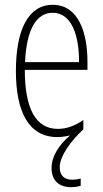

<svg xmlns="http://www.w3.org/2000/svg" viewBox="-20 -559 428 797"><path d="M228 135C228 88 276 24 326 -22V-61C290 -36 256 -24 220 -24C128 -24 83 -109 83 -269H343V-303C343 -425 305 -539 199 -539C96 -539 46 -433 46 -264C46 -97 98 10 218 10C237 10 254 7 271 3C224 43 194 91 194 138C194 192 226 218 276 218C292 218 306 215 315 212V182C309 184 294 187 280 187C246 187 228 169 228 135ZM199 -506C277 -506 309 -412 308 -301H84C90 -439 132 -506 199 -506Z"/></svg>

Font: Noto Sans Devanagari UI ExtraCondensed ExtraLight
Style: Regular
Weight: 200
Width: 2
Designer: Jelle Bosma - Monotype Design Team
Foundry: Monotype Imaging Inc.
Version: Version 2.004